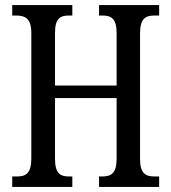

<svg xmlns="http://www.w3.org/2000/svg" viewBox="-20 -734 673 754"><path d="M28 0H264V-41H251C216 -41 196 -53 196 -111V-349H438V-112C438 -53 417 -41 381 -41H369V0H605V-41H587C553 -41 530 -52 530 -108V-603C530 -662 552 -673 587 -673H605V-714H369V-673H381C417 -673 438 -662 438 -603V-398H196V-604C196 -662 216 -673 251 -673H264V-714H28V-673H43C78 -673 103 -662 103 -605V-111C103 -53 81 -41 47 -41H28Z"/></svg>

Font: Noto Serif Lao ExtCond
Style: Regular
Weight: 400
Width: 2
Designer: Monotype Design Team
Foundry: Monotype Imaging Inc.
Version: Version 2.004